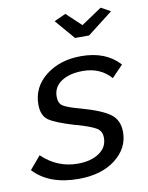

<svg xmlns="http://www.w3.org/2000/svg" viewBox="-108 -791 666 862"><g transform="rotate(-10 225.5 -360.0)"><path d="M197 -706 250 -730 317 -667 411 -730 454 -706 338 -616H274ZM-24 -66 26 -125Q96 -58 189 -58Q249 -58 286.5 -83.5Q324 -109 324 -152Q324 -183 301 -197Q278 -211 217 -229Q209 -231 205 -232Q121 -257 90.5 -278Q60 -299 60 -350Q60 -429 124.5 -480Q189 -531 286 -531Q399 -531 461 -462L410 -409Q362 -464 282 -464Q222 -464 184.5 -439.5Q147 -415 147 -370Q147 -340 166.5 -327.5Q186 -315 246 -299Q336 -274 374.5 -246Q413 -218 413 -163Q413 -89 349 -39.5Q285 10 181 10Q46 10 -24 -66Z"/></g></svg>

Font: Raleway-v4020 Medium
Style: Italic
Weight: 500
Italic angle: -12°
Designer: Matt McInerney, Pablo Impallari, Rodrigo Fuenzalida
Foundry: Matt McInerney, Pablo Impallari, Rodrigo Fuenzalida
Version: Version 4.020;PS 004.020;hotconv 1.0.88;makeotf.lib2.5.64775